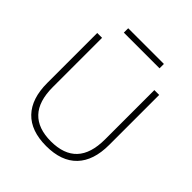

<svg xmlns="http://www.w3.org/2000/svg" viewBox="-230 -1016 1179 1179"><g transform="rotate(45 360.0 -426.0)"><path d="M360 8Q228 8 159.5 -63.5Q91 -135 91 -271V-705H133V-277Q133 -154 190.5 -93.5Q248 -33 360 -33Q473 -33 530 -93.5Q587 -154 587 -277V-705H629V-271Q629 -135 560.5 -63.5Q492 8 360 8ZM205 -822V-860H515V-822Z"/></g></svg>

Font: Nunito Sans 12pt ExtraLight
Style: Regular
Weight: 200
Version: Version 3.101;gftools[0.9.27]